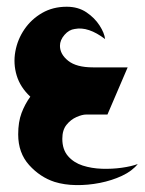

<svg xmlns="http://www.w3.org/2000/svg" viewBox="-20 -340 429 570"><path d="M142 200Q99 186 66.5 150Q34 114 34 59Q34 22 44 -4.5Q54 -31 70 -53Q40 -81 29.5 -116Q19 -151 25.5 -187Q32 -223 52.5 -253Q73 -283 105 -301.5Q137 -320 178 -320Q212 -320 236.5 -303.5Q261 -287 275.5 -264.5Q290 -242 292 -224Q242 -262 202 -254Q185 -252 171.5 -236.5Q158 -221 158 -204Q158 -179 182.5 -159.5Q207 -140 256 -140H359L299 0H236Q224 0 207 7.5Q190 15 177.5 30.5Q165 46 165 72Q165 104 182 123.5Q199 143 225.5 151.5Q252 160 282.5 161Q313 162 341.5 158Q370 154 389 147Q372 168 342 182Q312 196 276.5 203Q241 210 206 209.5Q171 209 142 200Z"/></svg>

Font: Reem Kufi
Style: Bold
Weight: 700
Designer: Khaled Hosny
Version: Version 1.001